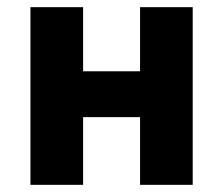

<svg xmlns="http://www.w3.org/2000/svg" viewBox="-20 -516 622 536"><path d="M65 0V-496H212V-317H371V-496H518V0H371V-189H212V0Z"/></svg>

Font: Giro Regular
Style: Bold
Weight: 700
Designer: Paul D. Hunt
Foundry: Adobe Systems Incorporated
Version: Version 1.000;PS 1.0;hotconv 1.0.88;makeotf.lib2.5.647800